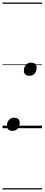

<svg xmlns="http://www.w3.org/2000/svg" viewBox="-20 -1015 353 1520"><path d="M79 21Q58 21 46.5 10.5Q35 0 35 -17Q35 -47 50.5 -65Q66 -83 92 -83Q113 -83 124.5 -73Q136 -63 136 -45Q136 -16 121 2.5Q106 21 79 21ZM213 -415Q192 -415 180.5 -425.5Q169 -436 169 -453Q169 -483 184.5 -501Q200 -519 226 -519Q247 -519 258.5 -509Q270 -499 270 -481Q270 -452 255 -433.5Q240 -415 213 -415ZM0 475H313V485H0ZM0 -20H313V0H0ZM0 -505H313V-500H0ZM0 -995H313V-985H0Z"/></svg>

Font: Playwrite CZ Guides
Style: Regular
Weight: 400
Designer: Veronika Burian, José Scaglione
Foundry: TypeTogether
Version: Version 1.003